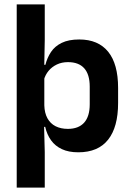

<svg xmlns="http://www.w3.org/2000/svg" viewBox="-20 -681 596 873"><path d="M336 11.5Q292 11.5 261.5 -2.8Q231 -17 212.2 -43Q193.5 -69 185.5 -104H149L181.5 -202Q182.5 -167 195.8 -143Q209 -119 232.8 -107Q256.5 -95 288.5 -95Q337 -95 362.5 -123.2Q388 -151.5 388 -207V-287Q388 -342.5 363 -370.5Q338 -398.5 289 -398.5Q261 -398.5 238.5 -387.8Q216 -377 201 -359Q186 -341 179.5 -317.5L151 -386.5H186.5Q194.5 -418.5 212 -444.8Q229.5 -471 260.8 -486.2Q292 -501.5 340.5 -501.5Q426.5 -501.5 471.8 -445.8Q517 -390 517 -281V-213Q517 -103 471.5 -45.8Q426 11.5 336 11.5ZM56 172V-661H183.5V-499.5L181 -369.5L181.5 -341.5V-148L180 -124L183.5 10.5V172Z"/></svg>

Font: Anek Tamil Medium SemiBold
Style: Regular
Weight: 600
Version: Version 1.003